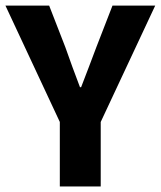

<svg xmlns="http://www.w3.org/2000/svg" viewBox="-27 -672 580 692"><path d="M188.6 0V-232.4L-7.4 -651.8H150.2L208.4 -502.1Q221.2 -465.1 234.1 -430.3Q247 -395.6 261.3 -357.6H265.3Q279.6 -395.6 293.2 -430.3Q306.8 -465.1 320.3 -502.1L378.4 -651.8H532.4L336 -232.4V0Z"/></svg>

Font: Source Sans Variable
Style: Regular
Weight: 200
Designer: Paul D. Hunt
Foundry: Adobe Systems Incorporated
Version: Version 3.006;hotconv 1.0.111;makeotfexe 2.5.65597